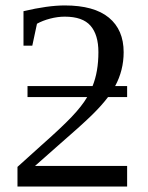

<svg xmlns="http://www.w3.org/2000/svg" viewBox="-20 -682 540 702"><path d="M375 -327.1Q351.1 -295.4 313.7 -259Q276.4 -222.7 191.9 -149.4L107.9 -75.2H444.8V0H43.9V-71.8L129.9 -149.4Q205.1 -215.8 242.2 -254.9Q279.3 -293.9 298.8 -327.1H80.6V-367.2H318.4Q339.8 -419.9 339.8 -491.2Q339.8 -554.7 311 -587.9Q282.2 -621.1 216.8 -621.1Q190.9 -621.1 163.6 -614Q136.2 -606.9 115.2 -595.2L98.1 -515.1H65.9V-641.1Q154.8 -662.1 216.8 -662.1Q324.2 -662.1 378.2 -617.4Q432.1 -572.8 432.1 -491.2Q432.1 -424.8 400.9 -367.2H444.8V-327.1Z"/></svg>

Font: Times New Roman
Style: Regular
Weight: 400
Designer: Steve Matteson
Foundry: Ascender Corporation
Version: Version 2.00.3